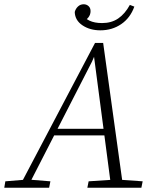

<svg xmlns="http://www.w3.org/2000/svg" viewBox="-50 -879 734 899"><path d="M-30 0 -25 -30 72 -38H87L186 -30L180 0ZM38 0 395 -678H433L527 0H471L388 -631H398L381 -591L78 0ZM186 -245 197 -276H470L469 -245ZM359 0 365 -30 486 -38H505L618 -30L612 0ZM420 -737Q371 -737 336 -760.5Q301 -784 300 -823Q304 -838 315 -848.5Q326 -859 342 -859Q355 -859 364.5 -850.5Q374 -842 374 -827Q374 -810 363.5 -797Q353 -784 335 -776L331 -816Q345 -794 368.5 -782.5Q392 -771 428 -771Q472 -771 503.5 -792.5Q535 -814 558 -856L579 -848Q560 -795 517.5 -766Q475 -737 420 -737Z"/></svg>

Font: Source Serif 4 18pt Light
Style: Italic
Weight: 300
Italic angle: -12°
Designer: Frank Grießhammer
Foundry: Adobe Systems Incorporated
Version: Version 4.004;hotconv 1.0.116;makeotfexe 2.5.65601